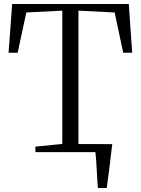

<svg xmlns="http://www.w3.org/2000/svg" viewBox="-20 -763 706 963"><path d="M365 -40.5H498V-12.5H365ZM471 180Q469 156.5 467.5 131.5Q466 106.5 464.8 82.2Q463.5 58 462 36.5Q460.5 15 458.5 -1L421 -40H543Q540.5 -19 537.8 3Q535 25 532.5 47.5Q530 70 527 92.5Q524 115 521 137Q518 159 515.5 180ZM292.5 -41V-709.5L112 -700.5L68.5 -498.5H23L41 -743H626L643 -498.5H598L555 -700.5L373.5 -709.5V-41L511 -27.5V0H157.5V-27.5Z"/></svg>

Font: Merriweather 96pt Light
Style: Regular
Weight: 300
Version: Version 2.100